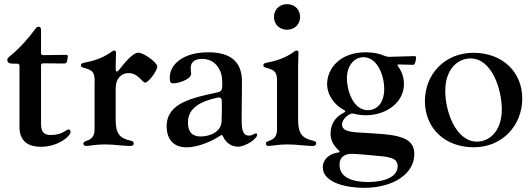

<svg xmlns="http://www.w3.org/2000/svg" viewBox="-20 -698 2570 928"><path d="M177.9 11.4C261.4 11.4 321 -40.1 321 -60C321 -69.2 316.8 -71.7 310.7 -72.1C298.7 -72.4 284.4 -45.8 225.9 -45.5C185.7 -45.1 178.3 -66.8 178.3 -103.3V-381C178.6 -389.2 181.5 -391.7 189.6 -392L290.5 -391C298.7 -391.3 302.2 -394.2 304 -402L307.5 -422.2C308.9 -430 306.5 -432.9 298.3 -432.9L189.6 -431.5C181.5 -431.5 178.6 -434.3 178.3 -442.5V-555.4C178.3 -565 172.9 -568.9 166.2 -568.9C158.4 -568.9 154.5 -563.2 147.7 -554.3C117.2 -514.2 83.5 -472.3 27.3 -425.8C20.6 -420.5 15.3 -416.5 15.3 -407.3C15.3 -397 22.4 -390.3 42.3 -390.3H62.9C71 -389.9 73.9 -387.1 74.2 -378.9V-102.6C74.2 -73.5 66.1 11.4 177.9 11.4Z M396 7.5C409.4 7.5 442.8 0 487.2 0C534.1 0 573.2 7.5 609.4 7.5C616.8 7.5 626.4 5.7 626.4 -5C626.4 -12.4 621.8 -15.6 609.7 -18.5C560 -29.8 539.1 -51.5 539.1 -117.9V-272.4C539.1 -320.7 569.2 -344.8 601.2 -344.8C648.1 -344.8 667.6 -298.7 681.5 -298.7C697.4 -298.7 740.1 -355.1 740.1 -376.4C740.1 -396 674.7 -443.5 648.1 -443.5C621.8 -443.5 577.4 -388.5 557.5 -362.9C551.8 -355.5 548.3 -352.3 544 -352.3C538 -352.3 539.1 -367.5 539.1 -387.4L539.4 -387.8C539.4 -408.4 540.8 -429.3 540.8 -443.5C540.8 -450.6 537.6 -453.8 532.7 -453.8C528.8 -453.8 525.2 -452.4 520.6 -448.9C493.3 -428.3 452.8 -407.3 393.5 -396.3C378.9 -393.8 371.1 -391 371.1 -382.1C371.1 -375.4 376.1 -372.5 386 -370C431.5 -358.3 437.5 -346.2 437.5 -300.1L437.1 -299.7V-74.6C437.1 -49.4 431.1 -27.3 398.1 -17.4C387.1 -13.8 383.2 -9.9 383.2 -3.9C383.2 3.6 388.5 7.5 396 7.5Z M882.1 14.2C938.9 14.2 1008.9 -17.8 1044.4 -42.3C1046.5 -44 1049 -45.1 1051.1 -45.1C1054.3 -45.1 1056.1 -42.6 1057.9 -39.1C1069.6 -10.7 1096.2 11 1130.3 11C1164.8 11 1222.7 -25.9 1222.7 -46.5C1222.7 -50.1 1221.2 -53.6 1216.3 -53.6C1211.3 -53.6 1199.6 -42.6 1183.2 -42.6C1159.1 -42.6 1148.4 -61.8 1148.1 -109.4C1147.7 -199.9 1149.9 -230.8 1149.5 -306.1C1148.8 -392.8 1101.9 -445.3 986.9 -445.3C869 -445.3 800.4 -389.9 800.4 -322.1C800.1 -301.1 805.4 -295.1 817.5 -295.1C842.3 -295.1 903.8 -314.3 903.8 -341.6C903.1 -350.9 901.6 -361.5 902 -370.4C902 -394.2 917.3 -413.4 957 -413.4C1003.9 -413.4 1036.6 -384.9 1049.4 -340.2C1054.7 -323.2 1054.7 -296.9 1054 -278.1C1053.3 -261.7 1047.2 -255 1031.2 -251.4C912.6 -225.9 785.5 -201 785.5 -88.4C785.5 -18.5 824.6 14.2 882.1 14.2ZM888.5 -106.9C888.5 -177.6 952.1 -208.5 1029.8 -225.9C1045.8 -229 1051.5 -224.4 1052.2 -208.1C1052.9 -175.1 1052.2 -142 1050.8 -110.1C1049 -61.1 994.3 -38.4 951 -38.4C895.2 -38.4 888.5 -77.8 888.5 -106.9Z M1277.7 7.5C1291.2 7.5 1324.6 0 1369.3 0C1415.8 0 1455.3 7.5 1491.1 7.5C1498.6 7.5 1508.2 5.7 1508.2 -5C1508.2 -12.4 1503.6 -15.6 1491.5 -18.5C1442.1 -29.8 1420.8 -51.5 1420.8 -117.9V-387.4L1421.2 -387.8C1421.2 -408.4 1422.6 -429.3 1422.6 -443.5C1422.6 -450.6 1419.4 -453.8 1414.4 -453.8C1410.5 -453.8 1407 -452.4 1402.3 -448.9C1375 -428.3 1334.5 -407.3 1275.2 -396.3C1260.7 -393.8 1252.8 -391 1252.8 -382.1C1252.8 -375.4 1257.8 -372.5 1267.8 -370C1312.1 -358.7 1318.9 -346.6 1319.2 -302.6L1318.9 -302.2V-74.6C1318.9 -49.4 1312.9 -27.3 1280.2 -17.4C1269.2 -13.8 1264.9 -9.9 1264.9 -3.9C1264.9 3.6 1270.2 7.5 1277.7 7.5ZM1304.3 -616.1C1304.3 -579.5 1331.7 -554.3 1367.5 -554.3C1403.1 -554.3 1430.4 -579.5 1430.4 -616.1C1430.4 -652.7 1403.1 -678.3 1367.5 -677.9C1331.7 -678.3 1304.3 -652.7 1304.3 -616.1Z M1739.7 209.9C1879.6 209.9 1982.6 143.1 1982.6 46.5C1982.6 3.9 1960.6 -22.4 1914.1 -35.5C1878.6 -48.3 1804.3 -52.6 1714.1 -57.5C1660.2 -60.4 1633.2 -70.3 1633.2 -95.5C1633.2 -126.4 1670.5 -150.2 1683.2 -149.5C1690 -149.5 1710.6 -141 1748.2 -141C1848 -141 1932.5 -203.5 1932.5 -291.9C1932.5 -321 1923.3 -351.6 1903.8 -377.8C1899.1 -384.2 1899.9 -386.4 1908 -386.4C1945.7 -385.7 1968.4 -384.6 1978 -384.6C1985.8 -384.6 1991.1 -409.1 1991.1 -419.4C1991.1 -425.1 1989.3 -426.8 1981.9 -426.8C1977.3 -426.8 1949.2 -425.8 1860.8 -423.3C1852.6 -423.7 1846.6 -424.7 1839.1 -427.9C1814.3 -438.9 1783.7 -445.3 1747.9 -445.3C1618.6 -445.3 1561.1 -361.9 1561.1 -292.6C1561.1 -233.7 1602.3 -187.1 1640.6 -167.6C1646.7 -164.8 1648.8 -161.9 1648.8 -160.2C1648.8 -157.3 1645.2 -154.8 1638.5 -151.3C1586.6 -125 1577.8 -80.3 1577.8 -52.2C1577.8 -29.8 1583.8 -2.8 1615.1 26.6C1617.9 29.5 1621.8 32.7 1621.8 35.5C1621.8 39.8 1609 38.4 1591.3 44.7C1566.1 54 1540.1 74.9 1540.1 110.4C1540.1 186.1 1656.6 209.9 1739.7 209.9ZM1621.1 98.7C1621.1 57.9 1649.1 44.7 1683.9 45.5C1721.6 46.9 1805.4 55.4 1834.9 58.2C1881.4 64.6 1902 75.3 1902 105.1C1902 155.2 1841.6 181.8 1758.9 181.8C1682.9 181.8 1621.1 159.4 1621.1 98.7ZM1656.6 -319.6C1656.6 -379.3 1691.1 -421.5 1736.9 -421.5C1802.6 -421.5 1837 -335.6 1837 -268.1C1837 -199.2 1800.8 -165.5 1757.8 -165.5C1684.7 -165.5 1656.6 -265.3 1656.6 -319.6Z M2269.9 13.8C2408.7 13.8 2503.9 -92.3 2504.3 -221.2C2504.3 -350.5 2408.4 -442.8 2268.5 -442.8C2128.6 -442.8 2033.4 -338.1 2033.7 -208.8C2034.1 -79.9 2128.6 13.8 2269.9 13.8ZM2132.1 -258.2C2131.7 -361.5 2190.7 -415.5 2254.3 -415.5C2359.4 -415.5 2405.2 -262.4 2405.5 -169.7C2405.2 -63.2 2344.8 -13.5 2285.5 -13.5C2181.5 -13.5 2131.7 -163 2132.1 -258.2Z"/></svg>

Font: Margiela Serif Medium
Style: Regular
Weight: 500
Designer: Andreas Faust, Stefan Endress
Version: Version 1.002;FEAKit 1.0